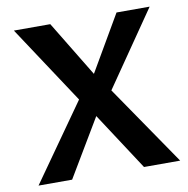

<svg xmlns="http://www.w3.org/2000/svg" viewBox="-75 -732 790 805"><g transform="rotate(-10 319.5 -329.0)"><path d="M25 0 255 -326 36 -658H191L335 -421L473 -658H614L395 -340L628 0H474L314 -245L168 0Z"/></g></svg>

Font: Ysabeau
Style: Bold
Weight: 700
Designer: Christian Thalmann (Catharsis Fonts)
Version: Version 2.000;gftools[0.9.27.dev2+g8671c4b]